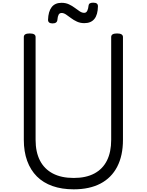

<svg xmlns="http://www.w3.org/2000/svg" viewBox="-20 -1396 1097 1435"><path d="M531 19Q442 19 372.5 -5.5Q303 -30 255.5 -77.5Q208 -125 183 -194Q158 -263 158 -351V-1119Q158 -1133 169 -1139.5Q180 -1146 202 -1146Q224 -1146 235 -1139.5Q246 -1133 246 -1119V-351Q246 -260 278.5 -196.5Q311 -133 374.5 -99.5Q438 -66 531 -66Q623 -66 685.5 -99.5Q748 -133 779.5 -196.5Q811 -260 811 -351V-1119Q811 -1133 822 -1139.5Q833 -1146 855 -1146Q899 -1146 899 -1119V-351Q899 -233 856 -150Q813 -67 731 -24Q649 19 531 19ZM373 -1221Q339 -1221 339 -1248Q341 -1310 366 -1342.5Q391 -1375 440 -1375Q471 -1375 495.5 -1363.5Q520 -1352 539 -1337.5Q558 -1323 575.5 -1311.5Q593 -1300 609 -1300Q625 -1300 632.5 -1316Q640 -1332 642 -1355Q644 -1376 676 -1376Q695 -1376 703.5 -1369.5Q712 -1363 712 -1349Q711 -1286 685.5 -1254.5Q660 -1223 610 -1223Q580 -1223 555 -1234.5Q530 -1246 510.5 -1261Q491 -1276 473.5 -1287.5Q456 -1299 441 -1299Q425 -1299 418 -1286Q411 -1273 409 -1248Q408 -1235 399 -1228Q390 -1221 373 -1221Z"/></svg>

Font: Playwrite BR
Style: Regular
Weight: 400
Designer: Veronika Burian, José Scaglione
Foundry: TypeTogether
Version: Version 1.002